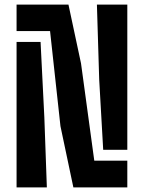

<svg xmlns="http://www.w3.org/2000/svg" viewBox="-20 -820 630 840"><path d="M301 0 244.5 -268 199 -684H52.5V-800H279.5L334.5 -542.5L392.5 -117H537V0ZM52.5 0V-636.5H157.5L174 -306.5L185 0ZM431.5 -164.5 414 -472 404 -800H537V-164.5Z"/></svg>

Font: Big Shoulders Stencil Text Thin ExtraBold
Style: Regular
Weight: 800
Version: Version 2.001